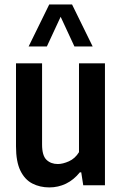

<svg xmlns="http://www.w3.org/2000/svg" viewBox="-20 -828 544 858"><path d="M200.5 9.5Q158.5 9.5 124.8 -7.8Q91 -25 71.2 -65.2Q51.5 -105.5 51.5 -174V-545H168V-182.5Q168 -132.5 187.8 -113.8Q207.5 -95 238.5 -95Q260.5 -95 288 -107.2Q315.5 -119.5 333 -148V-545H449V0H352L343 -58H337Q309.5 -24 274.8 -7.2Q240 9.5 200.5 9.5ZM108 -620.5 200 -808H302L394 -620.5H312.5L251 -753L189.5 -620.5Z"/></svg>

Font: Encode Sans Condensed SemiBold
Style: Regular
Weight: 600
Width: 3
Designer: Multiple Designers
Foundry: Impallari Type
Version: Version 3.000; ttfautohint (v1.8.3) -l 8 -r 50 -G 200 -x 14 